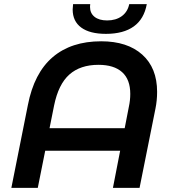

<svg xmlns="http://www.w3.org/2000/svg" viewBox="-20 -910 838 930"><path d="M741 -465Q741 -423 733 -384L656 0H527L562 -180H199L163 0H35L115 -401Q145 -556 235 -633Q325 -710 470 -710Q597 -710 669 -645.5Q741 -581 741 -465ZM584 -289 604 -392Q611 -424 611 -455Q611 -525 571.5 -560.5Q532 -596 457 -596Q369 -596 316 -549Q263 -502 242 -399L220 -289ZM332 -864Q332 -872 334 -890H417Q416 -886 416 -877Q416 -846 438 -828.5Q460 -811 499 -811Q541 -811 569.5 -831.5Q598 -852 606 -890H691Q678 -818 628 -782Q578 -746 493 -746Q415 -746 373.5 -776.5Q332 -807 332 -864Z"/></svg>

Font: Montserrat Alternates SemiBold
Style: Italic
Weight: 600
Italic angle: -11.3°
Designer: Julieta Ulanovsky
Foundry: Julieta Ulanovsky
Version: Version 7.200